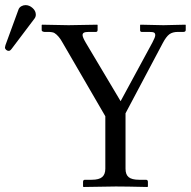

<svg xmlns="http://www.w3.org/2000/svg" viewBox="-54 -745 761 766"><path d="M47.9 -724.6Q63 -724.6 75.9 -713.1Q88.9 -701.7 88.9 -686.5Q88.9 -678.2 84 -671.4L-7.8 -549.8Q-13.7 -542 -19 -542Q-24.9 -542 -29.5 -546.1Q-34.2 -550.3 -34.2 -555.7Q-34.2 -558.1 -32.2 -564.9L20 -707.5Q22.9 -715.3 31 -720Q39.1 -724.6 47.9 -724.6ZM366.2 -71.8V-281.2L196.3 -573.7Q180.7 -602.5 163.1 -613.3Q156.2 -617.7 134.8 -617.7H122.6Q112.3 -619.1 112.3 -625V-645L113.8 -646.5Q206.5 -644.5 219.7 -644.5L334 -646.5L335.4 -645V-626Q335.4 -617.7 329.1 -617.7H300.8Q286.6 -617.7 281 -614.7Q275.4 -611.8 275.4 -605Q275.4 -596.7 287.6 -575.7L427.2 -341.3L554.2 -575.7Q565.4 -596.7 565.4 -604.5Q565.4 -612.3 560.5 -615Q555.7 -617.7 540 -617.7H510.7Q504.9 -618.2 504.9 -625V-644.5L506.3 -646.5Q585.4 -644.5 598.1 -644.5L685.5 -646.5L687 -645V-625.5Q687 -617.7 677.7 -617.7H656.2Q634.3 -617.7 621.6 -608.2Q608.9 -598.6 595.7 -573.7L446.8 -293V-71.8Q446.8 -48.3 459.5 -38.1Q472.2 -27.8 501.5 -27.8H527.8Q536.1 -27.8 536.1 -19.5V-1L534.2 1Q447.3 -1 408.2 -1L279.3 1L277.3 -1V-19.5Q277.3 -27.8 285.2 -27.8H311.5Q341.3 -27.8 353.8 -38.8Q366.2 -49.8 366.2 -71.8Z"/></svg>

Font: Libertinage
Style: f
Weight: 400
Designer: OSP
Foundry: OSP
Version: Version 1.0; 2008; OFL relea